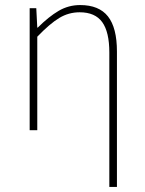

<svg xmlns="http://www.w3.org/2000/svg" viewBox="-20 -510 566 752"><path d="M408.2 222.2V-304.2Q408.2 -384.8 380.4 -423.3Q352.5 -461.9 292 -461.9Q249 -461.9 212.2 -439.7Q175.3 -417.5 126 -366.2V0H96.2V-478H122.1L126 -401.9H127.9Q170.9 -444.8 209.7 -467.5Q248.5 -490.2 293.9 -490.2Q367.7 -490.2 402.8 -445.8Q438 -401.4 438 -308.1V222.2Z"/></svg>

Font: Source Sans 3 ExtraLight
Style: Regular
Weight: 200
Designer: Paul D. Hunt
Foundry: Adobe
Version: Version 3.052;hotconv 1.1.0;makeotfexe 2.6.0